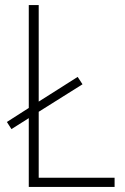

<svg xmlns="http://www.w3.org/2000/svg" viewBox="-20 -734 491 754"><path d="M93 0H430V-36H132V-295L304 -403L285 -432L132 -335V-714H93V-310L7 -255L25 -227L93 -270Z"/></svg>

Font: Noto Sans Lao SemiCondensed ExtraLight
Style: Regular
Weight: 200
Width: 4
Designer: Monotype Design Team
Foundry: Monotype Imaging Inc.
Version: Version 2.003